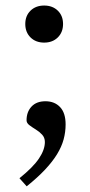

<svg xmlns="http://www.w3.org/2000/svg" viewBox="-20 -480 318 676"><path d="M48.5 147.5Q96.5 109 117.2 78Q138 47 138 20Q138 4.5 128.2 -6Q118.5 -16.5 105.8 -24.2Q93 -32 83.2 -39.5Q73.5 -47 73.5 -56.5Q73.5 -86 91 -104.8Q108.5 -123.5 140 -123.5Q172 -123.5 191.5 -103Q211 -82.5 211 -42Q211 -15 204 10.8Q197 36.5 181 62.8Q165 89 138.8 117Q112.5 145 74 176ZM135.5 -460.5Q165 -460.5 183.5 -442.5Q202 -424.5 202 -395.5Q202 -366.5 183.5 -348.2Q165 -330 135.5 -330Q106 -330 87.5 -348.2Q69 -366.5 69 -395.5Q69 -424.5 87.5 -442.5Q106 -460.5 135.5 -460.5Z"/></svg>

Font: Newsreader
Style: Regular
Weight: 400
Designer: Hugues Gentile
Foundry: Production Type
Version: Version 1.003